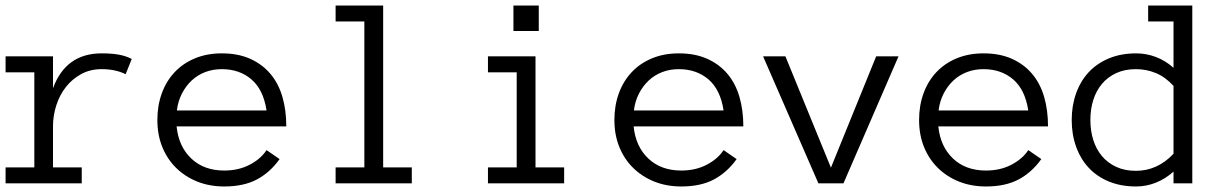

<svg xmlns="http://www.w3.org/2000/svg" viewBox="-20 -657 4407 688"><path d="M430.2 -391.1Q394 -409.2 344.2 -409.2Q303.2 -409.2 271 -391.6Q238.8 -374 216.3 -345.5Q193.8 -316.9 181.9 -280Q169.9 -243.2 169.9 -204.1V-57.1H272.9V0H0V-57.1H103V-397.9H0V-455.1H169.9V-340.8Q215.8 -465.8 344.2 -465.8Q378.9 -465.8 404.5 -461.4Q430.2 -457 452.1 -445.8Z M612.8 -204.1Q620.1 -131.8 665.5 -88.9Q710.9 -45.9 783.7 -45.9Q835 -45.9 875 -66.9Q915 -87.9 935.1 -119.1L981.9 -86.9Q947.8 -39.1 900.4 -13.9Q853 11.2 783.7 11.2Q731 11.2 687 -6.3Q643.1 -23.9 611.1 -55.4Q579.1 -86.9 561.5 -130.4Q543.9 -173.8 543.9 -227.1Q543.9 -278.8 559.8 -322.5Q575.7 -366.2 605.7 -398.2Q635.7 -430.2 678.7 -448Q721.7 -465.8 774.9 -465.8Q833 -465.8 876.5 -446.3Q919.9 -426.8 949 -392.3Q978 -357.9 991.9 -310.1Q1005.9 -262.2 1005.9 -204.1ZM935.1 -261.2Q923.8 -335.9 880.9 -372.6Q837.9 -409.2 774.9 -409.2Q742.7 -409.2 715.3 -398.7Q688 -388.2 667 -368.7Q646 -349.1 631.8 -321.5Q617.7 -293.9 613.8 -261.2Z M1455.6 0H1182.6V-57.1H1285.6V-580.1H1182.6V-637.2H1353V-57.1H1455.6Z M1910.6 -545.9H1819.8V-637.2H1910.6ZM2001.5 0H1728.5V-57.1H1831.5V-397.9H1728.5V-455.1H1898.9V-57.1H2001.5Z M2250.5 -204.1Q2257.8 -131.8 2303.2 -88.9Q2348.6 -45.9 2421.4 -45.9Q2472.7 -45.9 2512.7 -66.9Q2552.7 -87.9 2572.8 -119.1L2619.6 -86.9Q2585.4 -39.1 2538.1 -13.9Q2490.7 11.2 2421.4 11.2Q2368.7 11.2 2324.7 -6.3Q2280.8 -23.9 2248.8 -55.4Q2216.8 -86.9 2199.2 -130.4Q2181.6 -173.8 2181.6 -227.1Q2181.6 -278.8 2197.5 -322.5Q2213.4 -366.2 2243.4 -398.2Q2273.4 -430.2 2316.4 -448Q2359.4 -465.8 2412.6 -465.8Q2470.7 -465.8 2514.2 -446.3Q2557.6 -426.8 2586.7 -392.3Q2615.7 -357.9 2629.6 -310.1Q2643.6 -262.2 2643.6 -204.1ZM2572.8 -261.2Q2561.5 -335.9 2518.6 -372.6Q2475.6 -409.2 2412.6 -409.2Q2380.4 -409.2 2353 -398.7Q2325.7 -388.2 2304.7 -368.7Q2283.7 -349.1 2269.5 -321.5Q2255.4 -293.9 2251.5 -261.2Z M3199.7 -455.1 3002.4 0H2912.6L2714.4 -455.1H2794.4L2957.5 -56.2L3119.6 -455.1Z M3342.3 -204.1Q3349.6 -131.8 3395 -88.9Q3440.4 -45.9 3513.2 -45.9Q3564.5 -45.9 3604.5 -66.9Q3644.5 -87.9 3664.6 -119.1L3711.4 -86.9Q3677.2 -39.1 3629.9 -13.9Q3582.5 11.2 3513.2 11.2Q3460.4 11.2 3416.5 -6.3Q3372.6 -23.9 3340.6 -55.4Q3308.6 -86.9 3291 -130.4Q3273.4 -173.8 3273.4 -227.1Q3273.4 -278.8 3289.3 -322.5Q3305.2 -366.2 3335.2 -398.2Q3365.2 -430.2 3408.2 -448Q3451.2 -465.8 3504.4 -465.8Q3562.5 -465.8 3606 -446.3Q3649.4 -426.8 3678.5 -392.3Q3707.5 -357.9 3721.4 -310.1Q3735.4 -262.2 3735.4 -204.1ZM3664.6 -261.2Q3653.3 -335.9 3610.4 -372.6Q3567.4 -409.2 3504.4 -409.2Q3472.2 -409.2 3444.8 -398.7Q3417.5 -388.2 3396.5 -368.7Q3375.5 -349.1 3361.3 -321.5Q3347.2 -293.9 3343.3 -261.2Z M4252.4 0H4185.1V-42Q4156.2 -16.1 4121.8 -2.4Q4087.4 11.2 4051.3 11.2Q3997.1 11.2 3954.1 -6.3Q3911.1 -23.9 3881.6 -55.4Q3852.1 -86.9 3836.2 -130.9Q3820.3 -174.8 3820.3 -227.1Q3820.3 -278.8 3836.2 -323Q3852.1 -367.2 3881.6 -398.7Q3911.1 -430.2 3954.1 -448Q3997.1 -465.8 4051.3 -465.8Q4087.4 -465.8 4121.8 -452.9Q4156.2 -439.9 4185.1 -414.1V-580.1H4094.2V-637.2H4252.4ZM4185.1 -349.1Q4156.2 -380.9 4122.3 -395Q4088.4 -409.2 4050.3 -409.2Q4010.3 -409.2 3979.7 -395Q3949.2 -380.9 3928.7 -356.4Q3908.2 -332 3897.7 -299.1Q3887.2 -266.1 3887.2 -227.1Q3887.2 -188 3897.7 -155Q3908.2 -122.1 3928.7 -97.7Q3949.2 -73.2 3979.7 -59.1Q4010.3 -44.9 4050.3 -44.9Q4127.4 -44.9 4185.1 -106Z"/></svg>

Font: Anonymous Pro
Style: Regular
Weight: 400
Monospace: yes
Designer: Mark Simonson
Version: Version 1.002